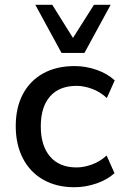

<svg xmlns="http://www.w3.org/2000/svg" viewBox="-20 -776 518 805"><path d="M292 9Q217 9 161.5 -22.5Q106 -54 76 -112Q46 -170 46 -247Q46 -325 76 -381.5Q106 -438 161.5 -468.5Q217 -499 293 -499Q340 -499 385.5 -483Q431 -467 461 -439L428 -365Q400 -391 366 -403.5Q332 -416 301 -416Q229 -416 190 -372Q151 -328 151 -246Q151 -165 190 -119.5Q229 -74 301 -74Q332 -74 366 -86.5Q400 -99 427 -124L460 -50Q431 -23 385 -7Q339 9 292 9ZM238 -554 128 -756H199L286 -617L374 -756H444L334 -554Z"/></svg>

Font: Nunito Sans 11pt SemiBold
Style: Regular
Weight: 600
Version: Version 3.101;gftools[0.9.27]